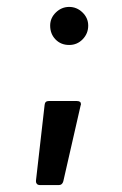

<svg xmlns="http://www.w3.org/2000/svg" viewBox="-20 -446 354 555"><path d="M180 -316Q156 -316 140.5 -332Q125 -348 125 -372Q125 -394 141.5 -410Q158 -426 180 -426Q202 -426 218.5 -410Q235 -394 235 -372Q235 -349 219 -332.5Q203 -316 180 -316ZM96 89Q90 89 87 86Q84 83 84 79Q84 77 84 76L109 -143Q110 -154 121 -154H202Q214 -154 214 -145Q214 -143 213 -141L163 78Q160 89 150 89Z"/></svg>

Font: LinhAnh SemBd
Style: Regular
Weight: 600
Monospace: yes
Designer: Jeremy Tribby
Foundry: Tribby Type
Version: Version 1.408